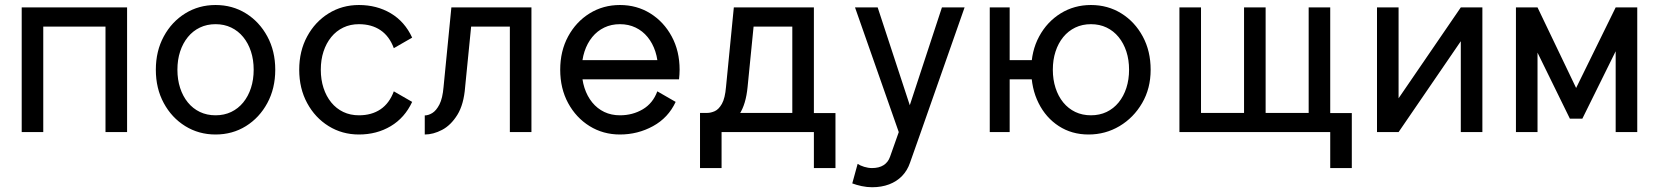

<svg xmlns="http://www.w3.org/2000/svg" viewBox="-20 -538 6757 782"><path d="M68.4 -507.8V0H156.2V-429.7H409.7V0H497.6V-507.8H409.7H156.2Z M702.6 -253.9Q702.6 -294.4 713.6 -328.1Q724.6 -361.8 745.1 -387Q765.6 -412.1 794.2 -425.8Q822.8 -439.5 857.9 -439.5Q893.1 -439.5 921.6 -425.8Q950.2 -412.1 970.7 -387Q991.2 -361.8 1002.2 -328.1Q1013.2 -294.4 1013.2 -253.9Q1013.2 -213.9 1002.2 -179.9Q991.2 -146 970.7 -120.8Q950.2 -95.7 921.6 -82Q893.1 -68.4 857.9 -68.4Q822.8 -68.4 794.2 -82Q765.6 -95.7 745.1 -120.8Q724.6 -146 713.6 -179.9Q702.6 -213.9 702.6 -253.9ZM614.7 -253.9Q614.7 -177.7 647 -118.2Q679.2 -58.6 734.4 -24.4Q789.6 9.8 857.9 9.8Q926.8 9.8 981.7 -24.4Q1036.6 -58.6 1068.8 -118.2Q1101.1 -177.7 1101.1 -253.9Q1101.1 -330.1 1068.8 -389.6Q1036.6 -449.2 981.7 -483.4Q926.8 -517.6 857.9 -517.6Q789.6 -517.6 734.4 -483.4Q679.2 -449.2 647 -389.6Q614.7 -330.1 614.7 -253.9Z M1286.6 -253.9Q1286.6 -294.4 1297.6 -328.1Q1308.6 -361.8 1329.1 -387Q1349.6 -412.1 1378.2 -425.8Q1406.7 -439.5 1441.9 -439.5Q1493.7 -439.5 1529.8 -415Q1565.9 -390.6 1584 -341.8L1658.7 -384.8Q1628.4 -450.2 1571.5 -483.9Q1514.6 -517.6 1441.9 -517.6Q1373.5 -517.6 1318.4 -483.4Q1263.2 -449.2 1231 -389.6Q1198.7 -330.1 1198.7 -253.9Q1198.7 -177.7 1231 -118.2Q1263.2 -58.6 1318.4 -24.4Q1373.5 9.8 1441.9 9.8Q1514.6 9.8 1571.5 -24.2Q1628.4 -58.1 1658.7 -123L1584 -166Q1565.9 -117.2 1529.8 -92.8Q1493.7 -68.4 1441.9 -68.4Q1406.7 -68.4 1378.2 -82Q1349.6 -95.7 1329.1 -120.8Q1308.6 -146 1297.6 -179.9Q1286.6 -213.9 1286.6 -253.9Z M2144.5 -507.8H1818.4L1786.6 -184.1Q1782.7 -137.7 1769.8 -112.5Q1756.8 -87.4 1740.7 -77.6Q1724.6 -67.9 1710 -67.9V9.8Q1744.6 9.8 1780.5 -9Q1816.4 -27.8 1842.8 -70.3Q1869.1 -112.8 1874.5 -184.1L1898.9 -429.7H2056.6V0H2144.5Z M2297.9 -293V-214.8H2657.2L2691.4 -293ZM2657.2 -166Q2639.2 -117.2 2597.9 -92.8Q2556.6 -68.4 2504.9 -68.4Q2469.7 -68.4 2441.2 -82Q2412.6 -95.7 2392.1 -120.8Q2371.6 -146 2360.6 -179.9Q2349.6 -213.9 2349.6 -253.9Q2349.6 -294.4 2360.6 -328.1Q2371.6 -361.8 2392.1 -387Q2412.6 -412.1 2441.2 -425.8Q2469.7 -439.5 2504.9 -439.5Q2540 -439.5 2568.6 -425.8Q2597.2 -412.1 2617.7 -387Q2638.2 -361.8 2649.2 -328.1Q2660.2 -294.4 2660.2 -253.9Q2660.2 -243.7 2659.4 -234.1Q2658.7 -224.6 2657.2 -214.8H2745.6Q2746.6 -224.6 2747.3 -234.4Q2748 -244.1 2748 -253.9Q2748 -330.1 2715.8 -389.6Q2683.6 -449.2 2628.7 -483.4Q2573.7 -517.6 2504.9 -517.6Q2436.5 -517.6 2381.3 -483.4Q2326.2 -449.2 2293.9 -389.6Q2261.7 -330.1 2261.7 -253.9Q2261.7 -177.7 2293.9 -118.2Q2326.2 -58.6 2381.3 -24.4Q2436.5 9.8 2504.9 9.8Q2577.6 9.8 2639.6 -24.2Q2701.7 -58.1 2731.9 -123Z M3251 -77.6V0H3294.9V146.5H3382.8V-77.6ZM2831.1 146.5H2918.9V-78.1H2831.1ZM2909.2 -78.1V0H3231.4V-78.1ZM3294.9 -507.8H2968.8L2937 -184.1Q2933.1 -137.7 2920.2 -115Q2907.2 -92.3 2891.1 -85.2Q2875 -78.1 2860.4 -78.1V0Q2895 0 2930.2 -16.4Q2965.3 -32.7 2991.7 -73Q3018.1 -113.3 3024.9 -184.1L3049.3 -429.7H3207V0H3294.9Z M3686.5 124.5 3730.5 0 3908.7 -507.8H3816.4L3685.5 -109.4L3554.7 -507.8H3462.4L3640.6 0L3605 100.6Q3597.2 123 3578.6 134.8Q3560.1 146.5 3531.7 146.5Q3516.1 146.5 3499.5 141.4Q3482.9 136.2 3473.1 129.4L3451.2 209Q3467.8 215.3 3489.5 220Q3511.2 224.6 3531.7 224.6Q3570.3 224.6 3601.3 212.9Q3632.3 201.2 3654.1 178.7Q3675.8 156.2 3686.5 124.5Z M4268.1 -253.9Q4268.1 -294.4 4279.1 -328.1Q4290 -361.8 4310.5 -387Q4331.1 -412.1 4359.6 -425.8Q4388.2 -439.5 4423.3 -439.5Q4458.5 -439.5 4487.1 -425.8Q4515.6 -412.1 4536.1 -387Q4556.6 -361.8 4567.6 -328.1Q4578.6 -294.4 4578.6 -253.9Q4578.6 -213.9 4567.6 -179.9Q4556.6 -146 4536.1 -120.8Q4515.6 -95.7 4487.1 -82Q4458.5 -68.4 4423.3 -68.4Q4388.2 -68.4 4359.6 -82Q4331.1 -95.7 4310.5 -120.8Q4290 -146 4279.1 -179.9Q4268.1 -213.9 4268.1 -253.9ZM4180.2 -253.9Q4180.2 -177.7 4210 -118.2Q4239.7 -58.6 4292.5 -24.4Q4345.2 9.8 4413.6 9.8Q4482.4 9.8 4539.8 -24.4Q4597.2 -58.6 4631.8 -118.2Q4666.5 -177.7 4666.5 -253.9Q4666.5 -330.1 4634.3 -389.6Q4602.1 -449.2 4547.1 -483.4Q4492.2 -517.6 4423.3 -517.6Q4355 -517.6 4299.8 -483.4Q4244.6 -449.2 4212.4 -389.6Q4180.2 -330.1 4180.2 -253.9ZM4011.2 -507.8V0H4092.3V-507.8ZM4092.3 -293V-214.8H4188V-293Z M5354 -77.6V0H5397.9V146.5H5485.8V-77.6ZM4871.6 -507.8H4783.7V0H4871.6H5046.9V-78.1H4871.6ZM5310.1 -507.8V-78.1H5134.8V-507.8H5046.9V0H5134.8H5310.1H5397.9V-507.8Z M5929.7 -507.8H6017.6V0H5929.7V-370.1L5676.3 0H5588.4V-507.8H5676.3V-137.7Z M6399.4 -179.7 6560.5 -507.8 6609.4 -428.2 6424.8 -54.7H6374L6190.9 -428.2L6242.2 -507.8ZM6648.4 -507.8V0H6560.5V-507.8ZM6154.3 -507.8H6242.2V0H6154.3Z"/></svg>

Font: Giphurs SC
Style: Regular
Weight: 400
Version: Version 0.920